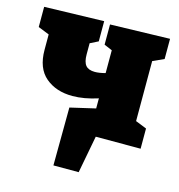

<svg xmlns="http://www.w3.org/2000/svg" viewBox="-108 -639 854 918"><g transform="rotate(15 319.0 -179.5)"><path d="M399 0 364 185H239L241 -102L366 -131V-181Q298 -159 240 -159Q159 -159 107 -203Q55 -247 55 -338V-414L0 -436V-536L295 -544V-444L255 -424V-369Q255 -331 269 -314.5Q283 -298 314 -298Q325 -298 338 -300Q351 -302 366 -306V-419L326 -436V-536L621 -544V-444L566 -419V-122L621 -100V0Z"/></g></svg>

Font: Bitter Black
Style: Regular
Weight: 900
Designer: Sol Matas, and Bitter project Authors
Foundry: Sol Matas
Version: Version 2.001